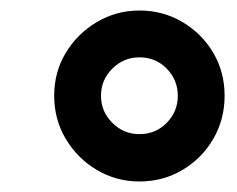

<svg xmlns="http://www.w3.org/2000/svg" viewBox="-20 -699 451 365"><path d="M245 -354Q201 -354 164 -376Q127 -398 105 -435Q83 -472 83 -517Q83 -562 105 -598.5Q127 -635 164 -657Q201 -679 245 -679Q290 -679 327 -657Q364 -635 385.5 -598.5Q407 -562 407 -517Q407 -472 385.5 -435Q364 -398 327 -376Q290 -354 245 -354ZM245 -444Q276 -444 297 -465.5Q318 -487 318 -517Q318 -547 297 -568.5Q276 -590 245 -590Q215 -590 193.5 -568.5Q172 -547 172 -517Q172 -487 193.5 -465.5Q215 -444 245 -444Z"/></svg>

Font: Atkinson Hyperlegible
Style: Bold Italic
Weight: 700
Italic angle: -12°
Designer: Elliott Scott, Megan Eiswerth, Linus Boman, Theodore Petrosky
Foundry: Braille Institute
Version: Version 1.006; ttfautohint (v1.8.3)